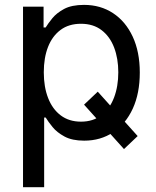

<svg xmlns="http://www.w3.org/2000/svg" viewBox="-20 -570 646 794"><path d="M384.3 -190.9 549.3 -7.3 492.7 46.4 327.6 -137.2ZM75.2 204.1V-542.5H160.2V-456.5H168.9Q178.7 -472.7 196.3 -494.4Q213.9 -516.1 245.1 -533Q276.4 -549.8 327.6 -549.8Q395.5 -549.8 447.5 -515.6Q499.5 -481.4 528.8 -418.5Q558.1 -355.5 558.1 -270Q558.1 -184.1 529.1 -120.8Q500 -57.6 448 -22.9Q396 11.7 328.1 11.7Q278.3 11.7 246.8 -5.4Q215.3 -22.5 197.3 -44.7Q179.2 -66.9 168.9 -84H162.6V204.1ZM314.9 -66.9Q365.2 -66.9 399.7 -93.8Q434.1 -120.6 451.7 -166.7Q469.2 -212.9 469.2 -271Q469.2 -328.1 451.9 -373.5Q434.6 -418.9 400.1 -445.3Q365.7 -471.7 314.9 -471.7Q264.6 -471.7 230.5 -446.3Q196.3 -420.9 178.7 -376Q161.1 -331.1 161.1 -271Q161.1 -210.4 179 -164.6Q196.8 -118.7 231.2 -92.8Q265.6 -66.9 314.9 -66.9Z"/></svg>

Font: Inter 16pt
Style: Regular
Weight: 400
Version: Version 4.001;git-66647c0bb